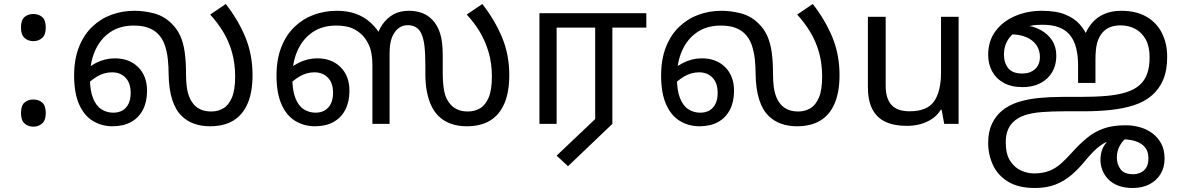

<svg xmlns="http://www.w3.org/2000/svg" viewBox="-20 -620 5925 961"><path d="M147 -414Q121 -414 103 -430Q85 -446 85 -482Q85 -520 103 -535Q121 -550 147 -550Q173 -550 191 -535Q209 -520 209 -482Q209 -446 191 -430Q173 -414 147 -414ZM147 14Q121 14 103 -2Q85 -18 85 -54Q85 -92 103 -107Q121 -122 147 -122Q173 -122 191 -107Q209 -92 209 -54Q209 -18 191 -2Q173 14 147 14Z M543 12Q490 12 446 -14Q402 -40 376.5 -96.5Q351 -153 351 -242Q351 -323 375 -384Q399 -445 441 -485.5Q483 -526 537.5 -546Q592 -566 653 -566Q701 -566 751 -553Q801 -540 839 -502Q867 -475 882.5 -440Q898 -405 904.5 -359Q911 -313 911 -252Q911 -217 914.5 -188Q918 -159 927 -136Q936 -113 952 -95Q967 -79 988 -70.5Q1009 -62 1038 -62Q1071 -62 1098 -78Q1125 -94 1141 -132Q1157 -170 1157 -237Q1157 -303 1141 -359Q1125 -415 1096.5 -461.5Q1068 -508 1032 -547L1110 -600Q1172 -521 1208 -434Q1244 -347 1244 -244Q1244 -159 1219.5 -102Q1195 -45 1148 -16.5Q1101 12 1031 12Q988 12 952.5 -0.5Q917 -13 891 -38Q859 -68 842 -121Q825 -174 824 -250Q824 -286 820 -324Q816 -362 804 -396.5Q792 -431 766 -455Q746 -473 718 -482.5Q690 -492 649 -492Q580 -492 531 -458.5Q482 -425 456 -366.5Q430 -308 430 -232Q430 -168 445.5 -129Q461 -90 487.5 -73Q514 -56 547 -56Q574 -56 593.5 -67.5Q613 -79 623.5 -101Q634 -123 634 -155Q634 -205 608 -231.5Q582 -258 541 -258Q501 -258 466 -237Q431 -216 402 -184L387 -248Q417 -283 461.5 -305.5Q506 -328 555 -328Q627 -328 671.5 -284Q716 -240 716 -165Q716 -110 695 -70Q674 -30 635.5 -9Q597 12 543 12Z M1556 12Q1503 12 1459 -14Q1415 -40 1389.5 -96.5Q1364 -153 1364 -242Q1364 -323 1388 -384Q1412 -445 1454 -485.5Q1496 -526 1550.5 -546Q1605 -566 1666 -566Q1718 -566 1759.5 -551.5Q1801 -537 1834.5 -507Q1868 -477 1894 -430L1865 -433Q1874 -468 1895 -498.5Q1916 -529 1948.5 -547.5Q1981 -566 2026 -566Q2063 -566 2092.5 -555Q2122 -544 2144 -521Q2170 -494 2183 -452.5Q2196 -411 2196 -343V-255Q2196 -200 2204 -160.5Q2212 -121 2237 -95Q2252 -79 2273 -70.5Q2294 -62 2322 -62Q2356 -62 2383 -78Q2410 -94 2426 -132Q2442 -170 2442 -237Q2442 -303 2425.5 -359Q2409 -415 2381 -461.5Q2353 -508 2316 -547L2394 -600Q2456 -521 2492.5 -434Q2529 -347 2529 -244Q2529 -159 2504.5 -102Q2480 -45 2433 -16.5Q2386 12 2316 12Q2273 12 2237.5 -0.5Q2202 -13 2176 -38Q2155 -58 2140 -88.5Q2125 -119 2117 -159.5Q2109 -200 2109 -250V-288Q2109 -353 2104.5 -390Q2100 -427 2090 -449Q2080 -473 2062 -483.5Q2044 -494 2021 -494Q2000 -494 1984.5 -485Q1969 -476 1959 -463Q1944 -444 1937 -417.5Q1930 -391 1930 -351V0H1844V-293Q1844 -356 1827 -393.5Q1810 -431 1784 -453Q1756 -476 1727.5 -484Q1699 -492 1662 -492Q1593 -492 1544 -458.5Q1495 -425 1469 -366.5Q1443 -308 1443 -232Q1443 -168 1458.5 -129Q1474 -90 1500.5 -73Q1527 -56 1560 -56Q1586 -56 1605.5 -67.5Q1625 -79 1636 -101Q1647 -123 1647 -155Q1647 -205 1621 -231.5Q1595 -258 1554 -258Q1514 -258 1479 -237Q1444 -216 1415 -184L1400 -248Q1430 -283 1474.5 -305.5Q1519 -328 1568 -328Q1640 -328 1684.5 -284Q1729 -240 1729 -165Q1729 -110 1708 -70Q1687 -30 1648.5 -9Q1610 12 1556 12Z M2823 212 2766 159 2959 -24V-482H2766V0H2680V-554H3215V-482H3045V0Z M3481 12Q3428 12 3384 -14Q3340 -40 3314.5 -96.5Q3289 -153 3289 -242Q3289 -323 3313 -384Q3337 -445 3379 -485.5Q3421 -526 3475.5 -546Q3530 -566 3591 -566Q3639 -566 3689 -553Q3739 -540 3777 -502Q3805 -475 3820.5 -440Q3836 -405 3842.5 -359Q3849 -313 3849 -252Q3849 -217 3852.5 -188Q3856 -159 3865 -136Q3874 -113 3890 -95Q3905 -79 3926 -70.5Q3947 -62 3976 -62Q4009 -62 4036 -78Q4063 -94 4079 -132Q4095 -170 4095 -237Q4095 -303 4079 -359Q4063 -415 4034.5 -461.5Q4006 -508 3970 -547L4048 -600Q4110 -521 4146 -434Q4182 -347 4182 -244Q4182 -159 4157.5 -102Q4133 -45 4086 -16.5Q4039 12 3969 12Q3926 12 3890.5 -0.5Q3855 -13 3829 -38Q3797 -68 3780 -121Q3763 -174 3762 -250Q3762 -286 3758 -324Q3754 -362 3742 -396.5Q3730 -431 3704 -455Q3684 -473 3656 -482.5Q3628 -492 3587 -492Q3518 -492 3469 -458.5Q3420 -425 3394 -366.5Q3368 -308 3368 -232Q3368 -168 3383.5 -129Q3399 -90 3425.5 -73Q3452 -56 3485 -56Q3512 -56 3531.5 -67.5Q3551 -79 3561.5 -101Q3572 -123 3572 -155Q3572 -205 3546 -231.5Q3520 -258 3479 -258Q3439 -258 3404 -237Q3369 -216 3340 -184L3325 -248Q3355 -283 3399.5 -305.5Q3444 -328 3493 -328Q3565 -328 3609.5 -284Q3654 -240 3654 -165Q3654 -110 3633 -70Q3612 -30 3573.5 -9Q3535 12 3481 12Z M4778 -536V0H4706L4693 -71H4689Q4672 -43 4645 -25Q4618 -7 4586 1.5Q4554 10 4519 10Q4455 10 4411.5 -10.5Q4368 -31 4346 -74Q4324 -117 4324 -185V-536H4413V-191Q4413 -127 4442 -95Q4471 -63 4532 -63Q4621 -63 4655.5 -113Q4690 -163 4690 -257V-536Z M5194 -566Q5267 -566 5312.5 -547Q5358 -528 5383.5 -499Q5409 -470 5422 -439L5404 -430Q5419 -473 5444.5 -503.5Q5470 -534 5507 -550Q5544 -566 5592 -566Q5667 -566 5718 -536.5Q5769 -507 5795.5 -455Q5822 -403 5822 -335Q5822 -268 5802 -221Q5782 -174 5746 -143Q5708 -110 5654.5 -93Q5601 -76 5537.5 -69.5Q5474 -63 5405 -63H5311Q5245 -63 5194.5 -59Q5144 -55 5108.5 -43Q5073 -31 5050 -8Q5031 11 5022.5 36Q5014 61 5014 93Q5014 151 5036 185Q5058 219 5090.5 233.5Q5123 248 5155 248Q5199 248 5231 235.5Q5263 223 5289 200Q5315 177 5341 148Q5383 101 5421 70Q5459 39 5504.5 23Q5550 7 5614 7Q5650 7 5684.5 16.5Q5719 26 5747 46.5Q5775 67 5792 98.5Q5809 130 5809 174Q5809 218 5788.5 251.5Q5768 285 5732 303Q5696 321 5650 321Q5607 321 5576.5 309Q5546 297 5526.5 276.5Q5507 256 5497.5 231Q5488 206 5488 181Q5488 134 5511 102Q5534 70 5568 41L5635 55Q5601 80 5585.5 108Q5570 136 5570 168Q5570 202 5588.5 227Q5607 252 5652 252Q5670 252 5687.5 244.5Q5705 237 5716.5 220Q5728 203 5728 173Q5728 143 5716 124.5Q5704 106 5684 95.5Q5664 85 5641 81Q5618 77 5596 77Q5581 77 5566.5 78.5Q5552 80 5538 83Q5515 90 5493.5 104.5Q5472 119 5452 139.5Q5432 160 5412 184Q5379 225 5342.5 256Q5306 287 5262 304Q5218 321 5160 321Q5078 321 5026 289.5Q4974 258 4950 206Q4926 154 4926 95Q4926 40 4944.5 0.5Q4963 -39 4994 -65Q5029 -94 5076 -109Q5123 -124 5179 -129.5Q5235 -135 5295 -135H5384Q5460 -135 5518 -140Q5576 -145 5618 -158.5Q5660 -172 5686 -196Q5711 -219 5722.5 -253Q5734 -287 5734 -334Q5734 -387 5715 -422Q5696 -457 5663 -475Q5630 -493 5589 -493Q5560 -493 5537.5 -484.5Q5515 -476 5498 -457Q5479 -434 5471 -403.5Q5463 -373 5463 -319V-205H5376V-293Q5376 -341 5366.5 -379Q5357 -417 5336.5 -443Q5316 -469 5282 -482.5Q5248 -496 5200 -496Q5169 -496 5152 -493.5Q5135 -491 5115 -484L5080 -470Q5053 -456 5036.5 -436.5Q5020 -417 5012.5 -394.5Q5005 -372 5005 -348Q5005 -305 5026.5 -278.5Q5048 -252 5097 -252Q5136 -252 5160.5 -274Q5185 -296 5185 -335Q5185 -370 5166.5 -395.5Q5148 -421 5115.5 -434.5Q5083 -448 5041 -448L5105 -494Q5151 -490 5187.5 -470.5Q5224 -451 5245.5 -418.5Q5267 -386 5267 -342Q5267 -270 5220.5 -227Q5174 -184 5098 -184Q5042 -184 5003.5 -205.5Q4965 -227 4945.5 -263.5Q4926 -300 4926 -345Q4926 -415 4963 -464.5Q5000 -514 5061.5 -540Q5123 -566 5194 -566Z"/></svg>

Font: hextamil15
Style: Book
Weight: 400
Designer: Jelle Bosma - Monotype Design Team
Foundry: Monotype Imaging Inc.
Version: Version 2.003